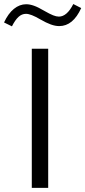

<svg xmlns="http://www.w3.org/2000/svg" viewBox="-40 -913 415 933"><path d="M-20.4 -803.9 18 -785Q33.7 -816.1 50 -831Q66.2 -845.8 86.3 -845.8Q109.9 -845.8 155.3 -819.1Q184.9 -801.9 206.9 -794.1Q229 -786.2 247.8 -786.2Q314.9 -786.2 354.6 -873.8L316.2 -893.4Q285.4 -832.3 246.2 -832.3Q234 -832.3 218.1 -838.6Q202.3 -844.8 176.3 -859.7Q145.8 -877.8 125.3 -885.1Q104.7 -892.4 87.4 -892.4Q55.4 -892.4 27.6 -869.9Q-0.1 -847.4 -20.4 -803.9ZM194.2 0V-676.2H114.5V0Z"/></svg>

Font: Estedad-FD VF
Style: Regular
Weight: 100
Designer: Amin Abedi
Version: Version 7.3